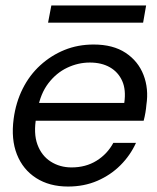

<svg xmlns="http://www.w3.org/2000/svg" viewBox="-20 -671 576 703"><path d="M229 12Q161 12 112.5 -19Q64 -50 42 -105.5Q20 -161 30 -236Q38 -296 63 -346Q88 -396 127.5 -432Q167 -468 216 -488Q265 -508 323 -508Q394 -508 440 -477.5Q486 -447 505.5 -396.5Q525 -346 516 -287Q515 -274 512.5 -259Q510 -244 506 -229H92L103 -294H435Q442 -342 427.5 -374.5Q413 -407 382.5 -424.5Q352 -442 309 -442Q266 -442 226 -423Q186 -404 157 -366Q128 -328 118 -271L113 -243Q102 -183 117 -142Q132 -101 165.5 -79.5Q199 -58 242 -58Q294 -58 333.5 -82.5Q373 -107 395 -148H478Q457 -102 421 -66Q385 -30 336.5 -9Q288 12 229 12ZM156 -588 168 -651H515L504 -588Z"/></svg>

Font: DM Sans 36pt
Style: Italic
Weight: 400
Italic angle: -10°
Designer: Colophon Foundry, Jonny Pinhorn
Foundry: Colophon Foundry
Version: Version 4.004;gftools[0.9.30]